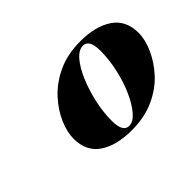

<svg xmlns="http://www.w3.org/2000/svg" viewBox="-76 -890 697 697"><g transform="rotate(-45 272.0 -541.5)"><path d="M368 -704Q346 -704 325 -679.5Q304 -655 287 -615Q270 -575 259.5 -528.5Q249 -482 249 -437Q249 -379 281 -379Q302 -379 323 -403.5Q344 -428 361.5 -467.5Q379 -507 389.5 -554Q400 -601 400 -646Q400 -704 368 -704ZM105 -489Q105 -522 122 -562Q139 -602 172.5 -638.5Q206 -675 256 -698.5Q306 -722 373 -722Q450 -722 497 -690.5Q544 -659 544 -593Q544 -560 526.5 -520Q509 -480 476 -443.5Q443 -407 392.5 -384Q342 -361 276 -361Q198 -361 151.5 -392.5Q105 -424 105 -489Z"/></g></svg>

Font: Playfair Display ExtraBold
Style: Italic
Weight: 800
Italic angle: -14°
Designer: Claus Eggers Sørensen
Foundry: Claus Eggers Sørensen
Version: Version 1.203